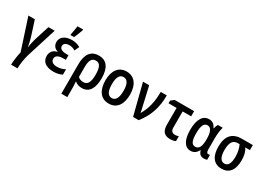

<svg xmlns="http://www.w3.org/2000/svg" viewBox="-13 -1734 4026 2934"><g transform="rotate(30 2000.0 -267.5)"><path d="M164 240H277C277 163 295 56 319 -23L482 -542H372L301 -319C278 -248 262 -176 255 -120H252C244 -176 226 -252 202 -323L132 -542H18L196 4C181 67 164 182 164 240Z M723 -617V-606H786C812 -655 833 -718 850 -766V-775H750C747 -748 731 -646 723 -617ZM776 10C835 10 886 -3 927 -24V-119C890 -98 842 -82 787 -82C720 -82 676 -108 676 -161C676 -210 716 -242 810 -242H852V-323H818C737 -323 693 -348 693 -396C693 -439 729 -463 791 -463C827 -463 858 -454 894 -432L932 -514C882 -541 837 -552 784 -552C667 -552 590 -496 590 -408C590 -353 621 -306 680 -289V-284C609 -269 568 -221 568 -148C568 -56 632 10 776 10Z M1051 -275V240H1156V101C1156 63 1155 16 1150 -31H1156C1187 -4 1227 10 1278 10C1411 10 1468 -104 1468 -271C1468 -459 1394 -552 1261 -552C1112 -552 1051 -446 1051 -275ZM1252 -80C1214 -80 1179 -92 1156 -116V-294C1156 -410 1189 -462 1258 -462C1329 -462 1360 -405 1360 -273C1360 -138 1326 -80 1252 -80Z M1751 10C1900 10 1968 -108 1968 -272C1968 -452 1882 -553 1749 -553C1607 -553 1532 -443 1532 -273C1532 -107 1604 10 1751 10ZM1750 -86C1681 -86 1647 -150 1647 -273C1647 -395 1681 -456 1749 -456C1818 -456 1853 -395 1853 -272C1853 -150 1819 -86 1750 -86Z M2178 0H2277C2406 -164 2460 -331 2460 -543H2353C2353 -377 2323 -237 2249 -113H2245C2243 -141 2233 -177 2223 -219L2149 -543H2040Z M2835 11C2874 11 2911 3 2931 -9V-95C2911 -87 2889 -83 2869 -83C2829 -83 2792 -102 2792 -166V-452H2942V-543H2599L2543 -499V-452H2685V-157C2685 -44 2731 11 2835 11Z M3195 10C3251 10 3294 -19 3322 -74H3329C3343 -16 3377 10 3431 10C3455 10 3479 5 3486 0V-86C3478 -83 3468 -81 3460 -81C3434 -81 3422 -101 3422 -147V-341C3422 -418 3432 -492 3447 -542H3361C3350 -524 3340 -495 3333 -466H3328C3302 -523 3262 -552 3204 -552C3097 -552 3032 -454 3032 -267C3032 -89 3091 10 3195 10ZM3227 -80C3161 -80 3138 -141 3138 -265C3138 -397 3165 -459 3229 -459C3292 -459 3322 -397 3322 -269V-260C3322 -140 3292 -80 3227 -80Z M3742 10C3870 10 3947 -77 3947 -254C3947 -330 3933 -403 3895 -454H3978V-543H3788C3622 -543 3533 -454 3533 -260C3533 -89 3604 10 3742 10ZM3741 -80C3678 -80 3640 -137 3640 -262C3640 -395 3679 -454 3768 -454H3796C3825 -393 3838 -325 3838 -255C3838 -139 3806 -80 3741 -80Z"/></g></svg>

Font: Noto Sans Mono ExtraCondensed SemiBold
Style: Regular
Weight: 600
Width: 2
Designer: Monotype Design Team
Foundry: Monotype Imaging Inc.
Version: Version 2.014